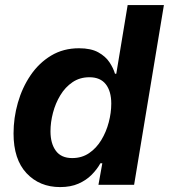

<svg xmlns="http://www.w3.org/2000/svg" viewBox="-20 -748 683 777"><path d="M223.4 9.1Q140.1 9.1 87.4 -47Q34.8 -103.1 34.8 -207.8Q34.8 -270.9 52.3 -332.2Q69.8 -393.4 103.7 -443.4Q137.6 -493.3 186.9 -523Q236.2 -552.7 299.7 -552.7Q348.1 -552.7 377.8 -536.2Q407.5 -519.7 423.2 -495.7Q439 -471.7 445.3 -449.7H450.6L496.6 -727.5H643.3L522.7 0H378.4L394.1 -87.4H386.4Q372.6 -62.6 350.8 -40.6Q328.9 -18.5 297.4 -4.7Q266 9.1 223.4 9.1ZM272.2 -108.3Q311.2 -108.3 340.7 -128.4Q370.2 -148.5 390.1 -181.5Q410 -214.4 420.1 -253.1Q430.3 -291.7 430.3 -328.9Q430.3 -378.6 408.2 -407Q386.1 -435.4 341.9 -435.4Q302.8 -435.4 273.4 -415.3Q243.9 -395.3 224.2 -362.6Q204.4 -330 194.4 -291.6Q184.3 -253.3 184.3 -216.4Q184.3 -167.4 206 -137.8Q227.6 -108.3 272.2 -108.3Z"/></svg>

Font: Inter
Style: Italic
Weight: 400
Italic angle: -9.3988°
Designer: Rasmus Andersson
Foundry: rsms
Version: Version 4.001;git-66647c0bb